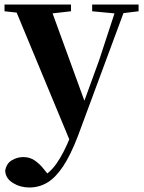

<svg xmlns="http://www.w3.org/2000/svg" viewBox="-27 -561 637 852"><path d="M103 271Q63 271 30.5 251Q-2 231 -4 197Q1 165 25 150.5Q49 136 77 136Q105 136 127 151Q149 166 167 189L198 227L162 251L143 234Q190 212 222.5 166.5Q255 121 286 44L317 -28L326 -55L413 -294L494 -541H535L319 42Q286 128 252.5 178Q219 228 182.5 249.5Q146 271 103 271ZM289 78 32 -541H192L350 -107L356 -97ZM-7 -511V-541H288V-511L192 -500H94ZM382 -511V-541H588V-511L506 -501H487Z"/></svg>

Font: Noto Serif KR ExtraLight ExtraBold
Style: Regular
Weight: 800
Version: Version 2.003-H1;hotconv 1.1.1;makeotfexe 2.6.0